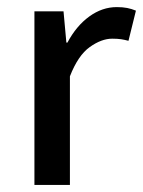

<svg xmlns="http://www.w3.org/2000/svg" viewBox="-20 -521 403 541"><path d="M77 0V-489H159L167 -401H170Q195 -448 231.5 -474.5Q268 -501 309 -501Q326 -501 338.5 -498.5Q351 -496 363 -491L342 -406Q331 -409 321 -410.5Q311 -412 296 -412Q266 -412 233 -388.5Q200 -365 177 -306V0Z"/></svg>

Font: Mada Medium
Style: Regular
Weight: 500
Designer: Khaled Hosny
Version: Version 1.5